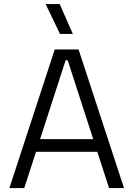

<svg xmlns="http://www.w3.org/2000/svg" viewBox="-20 -950 674 970"><path d="M27.5 0H102.5L162 -183H471.5L531 0H606.5L377 -700H256.5ZM281.5 -929.5H210.5L283 -778.5H348ZM182.5 -247 311.5 -645.5H322L451 -247Z"/></svg>

Font: MCL Standard Light
Style: Regular
Weight: 300
Designer: Květoslav Bartoš
Foundry: Florian Karsten
Version: Version 1.001;Glyphs 3.2.3 (3260)